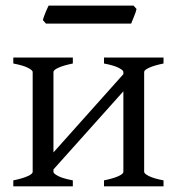

<svg xmlns="http://www.w3.org/2000/svg" viewBox="-20 -657 623 677"><path d="M346.7 0V-21Q379.9 -27.8 397.5 -35.9Q415 -43.9 415 -50.8V-335L168.5 -59.6V-50.8Q168.5 -44.9 184.8 -36.4Q201.2 -27.8 236.8 -21V0H26.9V-21Q60.1 -27.8 77.6 -35.9Q95.2 -43.9 95.2 -50.8V-403.3Q95.2 -409.2 78.9 -417.7Q62.5 -426.3 26.9 -433.1V-454.1H236.8V-433.1Q203.6 -426.3 186 -418.2Q168.5 -410.2 168.5 -403.3V-119.6L415 -395.5V-403.3Q415 -409.2 398.7 -417.7Q382.3 -426.3 346.7 -433.1V-454.1H556.6V-433.1Q523.4 -426.3 505.9 -418.2Q488.3 -410.2 488.3 -403.3V-50.8Q488.3 -44.9 504.6 -36.4Q521 -27.8 556.6 -21V0ZM461.4 -625.5Q460.4 -620.1 458 -613Q455.6 -606 452.6 -598.9Q449.7 -591.8 447 -585Q444.3 -578.1 442.4 -573.7H142.1L131.3 -585.9Q132.3 -591.3 134.8 -598.1Q137.2 -605 140.1 -612.1Q143.1 -619.1 146 -625.7Q148.9 -632.3 151.4 -637.2H450.7Z"/></svg>

Font: Gentium Plus
Style: Regular
Weight: 400
Designer: J. Victor Gaultney, Annie Olsen, Iska Routamaa
Foundry: SIL International
Version: Version 1.510